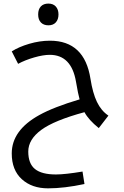

<svg xmlns="http://www.w3.org/2000/svg" viewBox="-20 -720 684 1061"><path d="M289.1 244.1Q339.4 244.1 436 228L446.8 296.9Q335 320.8 245.6 320.8Q156.2 320.8 100.6 270.3Q44.9 219.7 44.9 127.9Q44.9 0 196.8 -84Q275.4 -127.9 419.9 -170.9Q412.1 -197.3 399.9 -268.6Q374.5 -417 254.9 -417Q219.2 -417 168.9 -402.6Q118.7 -388.2 80.1 -367.2L44.9 -436Q83.5 -460.9 141.6 -478Q199.7 -495.1 255.9 -495.1Q447.3 -495.1 480 -284.2Q492.2 -206.1 515.6 -157Q539.1 -107.9 579.1 -81.1L525.9 -12.2Q469.7 -57.1 446.8 -100.1Q279.3 -54.7 207.8 -2Q136.2 50.8 136.2 117.4Q136.2 184.1 173.3 214.1Q210.4 244.1 289.1 244.1ZM288.6 -596.4Q273.9 -580.1 247.6 -580.1Q221.2 -580.1 206.1 -595.7Q190.9 -611.3 190.9 -640.1Q190.9 -668.9 205.8 -684.6Q220.7 -700.2 247.3 -700.2Q273.9 -700.2 288.6 -683.8Q303.2 -667.5 303.2 -640.1Q303.2 -612.8 288.6 -596.4Z"/></svg>

Font: DroidArabicKufi
Style: Regular
Weight: 400
Designer: Pascal Zoghbi
Foundry: Ascender Corporation
Version: Version 1.00